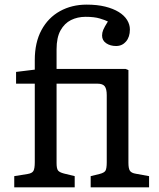

<svg xmlns="http://www.w3.org/2000/svg" viewBox="-20 -802 682 822"><path d="M41 0V-47.9L98.1 -57.1Q117.2 -60.1 123 -70.1Q128.9 -80.1 128.9 -107.9V-443.8H48.8V-494.1L128.9 -503.9V-544.9Q128.9 -620.1 157.5 -673.1Q186 -726.1 236.6 -754.2Q287.1 -782.2 351.1 -782.2Q396 -782.2 430.4 -773.7Q464.8 -765.1 488.5 -750.5Q512.2 -735.8 524.2 -716.3Q536.1 -696.8 536.1 -675.8Q536.1 -643.6 519.5 -624.3Q502.9 -605 477.1 -605Q452.1 -605 434.6 -616.9Q417 -628.9 417 -649.9Q417 -662.1 421.9 -674.1Q426.8 -686 441.9 -710Q430.7 -715.8 407.2 -722.9Q383.8 -730 346.2 -730Q312 -730 283.9 -716.1Q255.9 -702.1 239 -671.6Q222.2 -641.1 222.2 -590.8V-506.8H518.1L529.8 -502V-105Q529.8 -80.1 536.4 -70.6Q543 -61 562 -58.1L618.2 -47.9V0H368.2V-47.9L405.8 -57.1Q425.8 -62 431.4 -71Q437 -80.1 437 -107.9V-395Q437 -420.9 428.5 -432.4Q419.9 -443.8 397 -443.8H222.2V-104Q222.2 -80.1 228.5 -72Q234.9 -64 253.9 -59.1L299.8 -47.9V0Z"/></svg>

Font: Literata
Style: Regular
Weight: 400
Designer: Latin by Veronika Burian and Jose Scaglione. Greek by Irene Vlachou. Cyrillic by Vera Evstafieva.
Foundry: TypeTogether
Version: Version 3.002